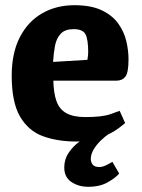

<svg xmlns="http://www.w3.org/2000/svg" viewBox="-20 -531 544 738"><path d="M274 13Q201 13 145 -7.5Q89 -28 57 -83Q25 -138 25 -240Q25 -327 56 -387.5Q87 -448 141.5 -479.5Q196 -511 266 -511Q330 -511 371 -491.5Q412 -472 434.5 -440.5Q457 -409 465.5 -373Q474 -337 474 -303Q474 -252 462 -236.5Q450 -221 428 -221H185Q186 -174 197 -142.5Q208 -111 235 -96Q262 -81 308 -81Q372 -81 404 -92Q436 -103 440 -105L461 -58Q457 -54 433.5 -36.5Q410 -19 370 -3Q330 13 274 13ZM184 -293 316 -301Q319 -319 319 -331Q319 -378 309 -398.5Q299 -419 263 -419Q230 -419 213.5 -401.5Q197 -384 191.5 -355.5Q186 -327 184 -293ZM319 187Q282 187 254.5 168.5Q227 150 227 113Q227 81 244 56Q261 31 285.5 13Q310 -5 334 -16H398Q383 -6 367 9.5Q351 25 340 43.5Q329 62 329 80Q329 92 336 101.5Q343 111 362 111Q373 111 386 105Q399 99 412 91L438 136Q425 152 394.5 169.5Q364 187 319 187Z"/></svg>

Font: Faustina ExtraBold
Style: Regular
Weight: 800
Designer: Alfonso Garcia
Foundry: http://www.omnibus-type.com
Version: Version 1.200